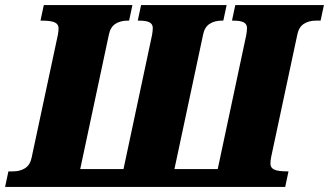

<svg xmlns="http://www.w3.org/2000/svg" viewBox="-55 -734 1292 754"><path d="M-35 0 -22 -61H-4Q24 -61 43.5 -73.5Q63 -86 69 -114L172 -596Q175 -611 175 -623Q175 -639 160 -646Q145 -653 109 -653H104L117 -714H465L452 -653H446Q418 -653 398.5 -640.5Q379 -628 373 -600L260 -70H430L542 -596Q545 -613 545 -624Q545 -639 532.5 -646Q520 -653 491 -653H486L499 -714H835L822 -653H816Q788 -653 768.5 -640.5Q749 -628 743 -600L630 -70H800L912 -596Q915 -613 915 -624Q915 -639 902.5 -646Q890 -653 861 -653H856L869 -714H1217L1204 -653H1186Q1158 -653 1138.5 -640.5Q1119 -628 1113 -600L1010 -118Q1007 -103 1007 -91Q1007 -75 1022 -68Q1037 -61 1073 -61H1078L1065 0Z"/></svg>

Font: Noto Serif Black
Style: Italic
Weight: 900
Italic angle: -12°
Designer: Monotype Design Team
Foundry: Monotype Imaging Inc.
Version: Version 2.013